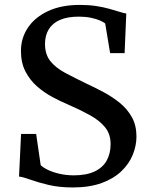

<svg xmlns="http://www.w3.org/2000/svg" viewBox="-20 -772 626 802"><path d="M283.5 11Q226.5 11 181.8 0.2Q137 -10.5 106.2 -21.8Q75.5 -33 59.5 -34.5L68 -212.5H131L150 -82Q161 -71.5 181 -62Q201 -52.5 228 -46.2Q255 -40 286.5 -39.5Q341.5 -39.5 375.8 -56Q410 -72.5 426 -102Q442 -131.5 442 -170Q442 -212 418.8 -240.5Q395.5 -269 355.5 -291Q315.5 -313 265 -335Q234 -348 199.8 -366.2Q165.5 -384.5 135.5 -410.5Q105.5 -436.5 86.5 -473Q67.5 -509.5 67.5 -559Q67.5 -613.5 97 -657Q126.5 -700.5 181.5 -726Q236.5 -751.5 313.5 -751.5Q351 -751.5 381.8 -746.8Q412.5 -742 436.8 -735.2Q461 -728.5 478.8 -722.8Q496.5 -717 507.5 -715.5L500.5 -550H440L419.5 -673.5Q413.5 -679.5 398 -686.2Q382.5 -693 359.8 -697.8Q337 -702.5 310 -702.5Q262 -702.5 230.8 -689Q199.5 -675.5 183.8 -649.8Q168 -624 168 -588.5Q168 -544.5 190.5 -516.5Q213 -488.5 252.5 -467.5Q292 -446.5 342.5 -422Q377.5 -406 413.8 -386.5Q450 -367 481 -341.8Q512 -316.5 531 -282.2Q550 -248 550 -202Q550 -164 534.8 -126Q519.5 -88 487.2 -57Q455 -26 404.5 -7.5Q354 11 283.5 11Z"/></svg>

Font: Merriweather 36pt
Style: Regular
Weight: 400
Designer: Eben Sorkin
Foundry: Eben Sorkin
Version: Version 2.100